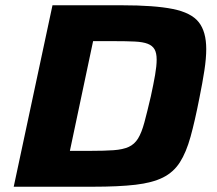

<svg xmlns="http://www.w3.org/2000/svg" viewBox="-20 -708 824 728"><path d="M32 0 179 -688H442Q565 -688 635 -674Q705 -660 733.5 -624Q762 -588 762 -522Q762 -487 755 -441Q748 -395 736 -336Q719 -249 702.5 -189.5Q686 -130 662 -92.5Q638 -55 598 -35Q558 -15 494 -7.5Q430 0 332 0ZM245 -136H323Q376 -136 411 -138.5Q446 -141 468 -151Q490 -161 503.5 -183Q517 -205 527.5 -244Q538 -283 552 -343Q562 -389 568 -423.5Q574 -458 574 -482Q574 -507 566 -521Q558 -535 540 -542Q522 -549 490.5 -550.5Q459 -552 413 -552H333Z"/></svg>

Font: Saira Expanded
Style: Bold Italic
Weight: 700
Width: 7
Italic angle: -12°
Designer: Hector Gatti with collaboration of the Omnibus-Type team
Foundry: Omnibus-Type
Version: Version 1.101